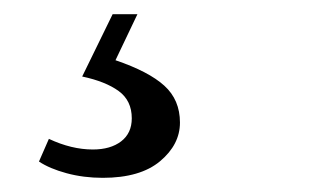

<svg xmlns="http://www.w3.org/2000/svg" viewBox="-20 -20 440 271"><path d="M96 88 139 0H174L143 65Q190 81 212 101Q234 121 234 153Q234 184 206 207.5Q178 231 125 231Q98 231 74 224.5Q50 218 35 208L49 176Q81 191 111 191Q136 191 151 179.5Q166 168 166 147Q166 122 147.5 108.5Q129 95 96 88Z"/></svg>

Font: Source Serif Pro SemiBold
Style: Italic
Weight: 600
Italic angle: -12°
Designer: Frank Grießhammer
Foundry: Adobe Systems Incorporated
Version: Version 3.001;hotconv 1.0.111;makeotfexe 2.5.65597